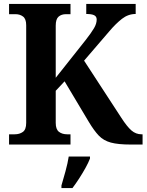

<svg xmlns="http://www.w3.org/2000/svg" viewBox="-20 -734 744 975"><path d="M26 0V-52H55Q79 -52 96 -64Q113 -76 113 -110V-606Q113 -638 97 -650Q81 -662 59 -662H26V-714H338V-662H315Q292 -662 277.5 -649.5Q263 -637 263 -604V-339L416 -532Q444 -568 457.5 -591Q471 -614 471 -635Q471 -650 458.5 -656.5Q446 -663 418 -663V-714H669V-663Q631 -663 599.5 -638.5Q568 -614 535 -575L407 -426L596 -136Q625 -91 647.5 -71.5Q670 -52 699 -52H704V0H644Q580 0 543 -10Q506 -20 482 -45Q458 -70 431 -115L308 -321L263 -273V-110Q263 -77 279.5 -64.5Q296 -52 321 -52H338V0ZM292 208Q301 178 312.5 136Q324 94 329 61H437V71Q429 92 414 119Q399 146 381.5 173Q364 200 348 221H292Z"/></svg>

Font: Noto Serif Lao SemiCondensed
Style: Bold
Weight: 700
Width: 4
Designer: Monotype Design Team
Foundry: Monotype Imaging Inc.
Version: Version 2.003; ttfautohint (v1.8.4.7-5d5b)